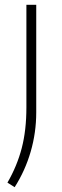

<svg xmlns="http://www.w3.org/2000/svg" viewBox="-20 -560 260 800"><path d="M11 201Q51 132 70.5 57.5Q90 -17 90 -113V-540H131V-92Q131 -8 108 71.5Q85 151 41 220Z"/></svg>

Font: Encode Sans Wide
Style: Thin
Weight: 100
Designer: Pablo Impallari, Andres Torresi
Foundry: Pablo Impallari, Andres Torresi
Version: Version 1.000; ttfautohint (v1.00) -l 8 -r 50 -G 200 -x 14 -